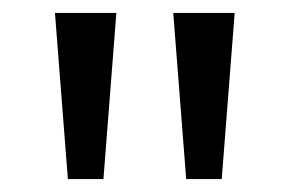

<svg xmlns="http://www.w3.org/2000/svg" viewBox="-20 -813 448 297"><path d="M85 -536 65 -793H160L140 -536ZM268 -536 248 -793H343L323 -536Z"/></svg>

Font: Noto Sans Kannada
Style: Regular
Weight: 400
Designer: Jelle Bosma - Monotype Design Team
Foundry: Monotype Imaging Inc.
Version: Version 2.003